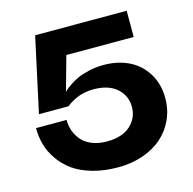

<svg xmlns="http://www.w3.org/2000/svg" viewBox="-113 -891 1024 1019"><g transform="rotate(-15 398.5 -381.5)"><path d="M749 -275.9Q749 -214.4 724.9 -160.6Q700.7 -106.9 657.2 -68.4Q613.8 -29.8 551 -7.8Q488.3 14.2 414.1 14.2Q335.9 14.2 272.7 -4.2Q209.5 -22.5 167.7 -52.7Q126 -83 97.7 -124Q69.3 -165 57.1 -208.7Q44.9 -252.4 44.9 -299.8H212.9Q212.9 -266.6 223.6 -237.5Q234.4 -208.5 255.4 -184.8Q276.4 -161.1 311.3 -147.5Q346.2 -133.8 391.1 -133.8Q475.1 -133.8 520.5 -175Q565.9 -216.3 565.9 -277.8Q565.9 -338.4 520.5 -379.2Q475.1 -419.9 391.1 -419.9Q365.2 -419.9 340.3 -414.6Q315.4 -409.2 298.3 -401.4Q281.2 -393.6 268.1 -385.7Q254.9 -377.9 248.5 -372.6L242.2 -367.2H79.1L168 -776.9H670.9V-632.8H300.8L248 -443.8Q251 -447.3 257.1 -453.1Q263.2 -459 284.7 -474.1Q306.2 -489.3 330.6 -500.7Q355 -512.2 395 -521.5Q435.1 -530.8 478 -530.8Q554.2 -530.8 615 -501.5Q675.8 -472.2 712.4 -413.3Q749 -354.5 749 -275.9Z"/></g></svg>

Font: Sporting Grotesque
Style: Gras
Weight: 700
Designer: Lucas LE BIHAN
Foundry: Lucas LE BIHAN
Version: Version 1.001